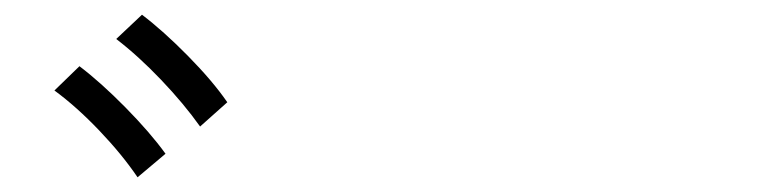

<svg xmlns="http://www.w3.org/2000/svg" viewBox="-20 -851 1040 261"><path d="M252 -679Q230 -710 199 -742.5Q168 -775 138 -798L173 -831Q202 -809 235.5 -775Q269 -741 289 -712ZM167 -610Q146 -641 115 -673.5Q84 -706 54 -728L88 -761Q117 -739 150.5 -705Q184 -671 205 -642Z"/></svg>

Font: Zen Kaku Gothic Antique
Style: Regular
Weight: 400
Designer: Yoshimichi Ohira
Foundry: Positype
Version: Version 1.001